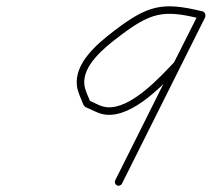

<svg xmlns="http://www.w3.org/2000/svg" viewBox="-20 -572 676 613"><path d="M626.5 -535.7C626.5 -535.7 626.5 -535.7 626.5 -535.7C499.2 -566.7 452.9 -557.2 340.4 -470.5C289.9 -431.6 217 -370.2 225.6 -298.2C228.3 -275.9 239.1 -257.5 246.4 -237C246.6 -236.3 248 -234.6 249.6 -233.1C251.1 -231.5 252.7 -230.1 253.4 -229.8C275.5 -221.3 293.7 -208.2 318.6 -205.8C405.5 -197.7 501.7 -302.1 554.4 -357.7C554.5 -357.8 554.9 -358.5 555.4 -359.2C555.9 -359.8 556.4 -360.5 556.4 -360.6C582.4 -412.3 608.4 -463.9 634.4 -515.6C638 -522.7 634.4 -529 629 -531.7C623.7 -534.4 616.5 -533.5 612.9 -526.4C524.6 -349.7 436.3 -173 347.9 3.6C345 9.6 347.4 16.8 353.3 19.7C359.2 22.7 366.4 20.3 369.4 14.4C457.7 -162.3 546.1 -339 634.4 -515.6C638 -522.8 634.4 -529 629.1 -531.7C623.7 -534.4 616.6 -533.5 613 -526.4C587 -474.7 561 -423.1 535 -371.4C534.9 -371.3 535.5 -372.1 536 -372.8C536.5 -373.6 537 -374.3 537 -374.3C491.2 -326 397.4 -222.5 320.9 -229.7C299 -231.8 281.8 -244.6 262 -252.2C261.3 -252.5 263.2 -250.3 265.1 -248.3C267.1 -246.3 269.2 -244.3 269 -245C262.3 -263.7 251.9 -281 249.4 -301.1C242.1 -362.3 313 -419.2 355 -451.5C462.3 -534.2 501.2 -541.5 620.8 -512.3C627.3 -510.8 633.8 -514.7 635.3 -521.2C636.9 -527.6 633 -534.1 626.5 -535.7Z"/></svg>

Font: FRB American Cursive Guidelines Light
Style: Italic
Weight: 300
Italic angle: -25°
Version: Version 2.0;Modular Font Editor K font №1